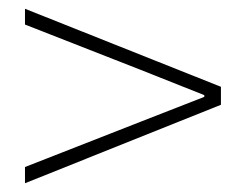

<svg xmlns="http://www.w3.org/2000/svg" viewBox="-20 -584 561 438"><path d="M37 -166V-203L300 -306L446 -363V-367L300 -425L37 -528V-564L484 -386V-345Z"/></svg>

Font: Noto Sans HK Thin Thin
Style: Regular
Weight: 250
Version: Version 2.004-H2;hotconv 1.0.118;makeotfexe 2.5.65603